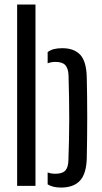

<svg xmlns="http://www.w3.org/2000/svg" viewBox="-20 -820 449 847"><path d="M55.6 0V-800H136.5V0ZM190.2 -6.6V-59.3Q198 -56.2 206.6 -54.9Q215.1 -53.5 224.6 -53.5Q255.2 -53.5 268.2 -67.6Q281.1 -81.7 281.8 -113.4Q283.4 -160.9 284.4 -205.1Q285.4 -249.3 285.4 -293.7Q285.4 -338.2 284.7 -385.5Q283.9 -432.9 282.4 -486.3Q281.3 -517.6 268.5 -532.2Q255.7 -546.9 224.6 -546.9Q205.5 -546.9 190.2 -540.7V-590.2Q202.1 -599.2 217.6 -603.3Q233 -607.4 254.2 -607.4Q306.9 -607.4 333.8 -578.5Q360.8 -549.6 362.7 -480.9Q363.7 -444.2 364.2 -398.2Q364.8 -352.3 364.8 -302.9Q364.8 -253.6 364.2 -206.3Q363.7 -159 362.7 -119.1Q360.3 -51.8 332 -22.2Q303.7 7.4 249.3 7.4Q230.1 7.4 215.8 3.8Q201.5 0.1 190.2 -6.6Z"/></svg>

Font: Big Shoulders Stencil Text Thin
Style: Regular
Weight: 100
Designer: Patric King
Foundry: XO Type Co
Version: Version 2.001